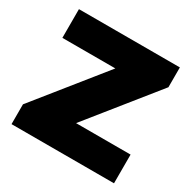

<svg xmlns="http://www.w3.org/2000/svg" viewBox="-163 -903 1066 1066"><g transform="rotate(30 370.5 -370.0)"><path d="M42 0V-127L386.5 -556H47V-740H694V-613L349.5 -184H699V0Z"/></g></svg>

Font: Encode Sans Exp Black
Style: Regular
Weight: 900
Width: 7
Designer: Multiple Designers
Foundry: Impallari Type
Version: Version 3.002; ttfautohint (v1.8.3) -l 8 -r 50 -G 200 -x 14 